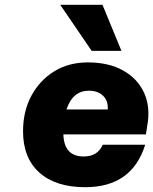

<svg xmlns="http://www.w3.org/2000/svg" viewBox="-20 -771 638 800"><path d="M231 -751H407L486 -559H362ZM76 -224Q76 -307 110.5 -371.5Q145 -436 205.5 -473.5Q266 -511 346 -511Q433 -511 493.5 -477Q554 -443 581 -383Q608 -323 593 -244L588 -211H244Q247 -119 329 -119Q387 -119 408 -168H585Q530 9 335 9Q212 9 144 -52Q76 -113 76 -224ZM350 -393Q283 -393 257 -315H429Q431 -351 409.5 -372Q388 -393 350 -393Z"/></svg>

Font: Overused Grotesk ExtraBold
Style: Italic
Weight: 800
Italic angle: -10°
Version: Version 0.003